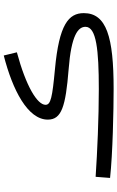

<svg xmlns="http://www.w3.org/2000/svg" viewBox="179 -790 626 1024"><g transform="rotate(-90 492.0 -278.0)"><path d="M530 15C807 15 934 -23 934 -144C934 -225 874 -276 634 -298C486 -312 445 -320 445 -348C445 -392 543 -452 725 -501L708 -571C524 -524 366 -443 366 -336C366 -262 437 -241 634 -225C816 -211 861 -175 861 -135C861 -77 738 -64 529 -64C378 -64 194 -72 61 -81L55 -4C181 10 418 15 530 15Z"/></g></svg>

Font: Noto Sans Arabic SemCond
Style: Regular
Weight: 400
Width: 4
Designer: Monotype Design Team, Nadine Chahine, Nizar Qandah and Khaled Hosny
Foundry: Monotype Imaging Inc.
Version: Version 2.012